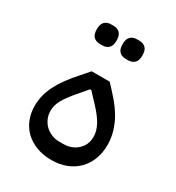

<svg xmlns="http://www.w3.org/2000/svg" viewBox="-157 -726 762 831"><g transform="rotate(30 224.0 -310.0)"><path d="M224 9Q182 9 148.5 -4Q115 -17 92 -39.5Q69 -62 57 -92.5Q45 -123 45 -159Q45 -212 71 -263Q97 -314 150 -372L184 -411H274L301 -382Q358 -321 380.5 -270Q403 -219 403 -169Q403 -131 391 -98.5Q379 -66 356 -42Q333 -18 299.5 -4.5Q266 9 224 9ZM234 -77Q277 -77 305 -103Q333 -129 333 -169Q333 -198 317 -227.5Q301 -257 268 -292L223 -340H217L176 -292Q146 -257 130.5 -230Q115 -203 115 -174Q115 -154 122.5 -136.5Q130 -119 143 -106Q156 -93 174.5 -85Q193 -77 214 -77ZM285 -531Q265 -531 253 -542.5Q241 -554 241 -580Q241 -606 253 -617.5Q265 -629 285 -629H296Q316 -629 328 -617.5Q340 -606 340 -580Q340 -554 328 -542.5Q316 -531 296 -531ZM156 -531Q136 -531 124 -542.5Q112 -554 112 -580Q112 -606 124 -617.5Q136 -629 156 -629H167Q187 -629 199 -617.5Q211 -606 211 -580Q211 -554 199 -542.5Q187 -531 167 -531Z"/></g></svg>

Font: IBM Plex Sans Arabic
Style: Regular
Weight: 400
Designer: Mike Abbink, Paul van der Laan, Pieter van Rosmalen, Wael Morcos, Khajak Apelian
Foundry: Bold Monday
Version: Version 1.005